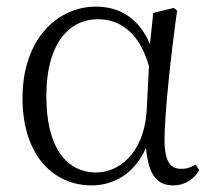

<svg xmlns="http://www.w3.org/2000/svg" viewBox="-20 -546 645 580"><path d="M257 14C320 14 385 -18 421 -99C429 -15 455 14 504 14C539 14 566 -5 582 -32L571 -49C557 -41 546 -36 528 -36C495 -36 477 -56 477 -125C477 -199 496 -379 515 -514L505 -522L443 -507L433 -413C399 -492 341 -526 269 -526C159 -526 48 -434 48 -249C48 -82 137 14 257 14ZM430 -346 423 -210C414 -80 337 -25 271 -25C177 -25 120 -106 120 -255C120 -422 194 -488 276 -488C338 -488 400 -452 430 -346Z"/></svg>

Font: Noto Serif KR Light
Style: Regular
Weight: 300
Designer: Ryoko NISHIZUKA 西塚涼子 (kana & ideographs); Frank Grießhammer (Latin, Greek & Cyrillic); Wenlong ZHANG 张文龙 (bopomofo); San
Foundry: Adobe
Version: Version 2.001;hotconv 1.1.0;makeotfexe 2.6.0